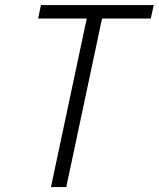

<svg xmlns="http://www.w3.org/2000/svg" viewBox="-20 -758 643 778"><path d="M591 -683H393.5L248.5 0H186.5L331.5 -683H134.5L146 -737.5H603Z"/></svg>

Font: Epilogue Light
Style: Italic
Weight: 300
Italic angle: -12°
Designer: Tyler Finck
Foundry: Etcetera Type Co
Version: Version 2.111; ttfautohint (v1.8.3)